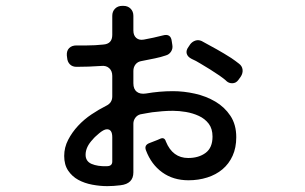

<svg xmlns="http://www.w3.org/2000/svg" viewBox="-20 -598 1040 655"><path d="M391 34Q367 37 346 37Q321 37 294.5 32Q268 27 247 15.5Q226 4 212.5 -16Q199 -36 199 -66Q199 -95 212.5 -121Q226 -147 246.5 -169Q267 -191 292.5 -208Q318 -225 342 -237Q363 -247 363 -269V-339Q363 -356 352.5 -365.5Q342 -375 325 -373Q282 -370 241 -370Q227 -370 218.5 -378.5Q210 -387 209 -401L208 -409Q207 -425 216 -434Q225 -443 241 -443H277Q304 -443 332 -446Q363 -448 363 -479V-544Q363 -559 372.5 -568.5Q382 -578 397 -578H401Q416 -578 425.5 -568.5Q435 -559 435 -544V-494Q435 -477 445 -468.5Q455 -460 471 -463Q488 -466 503.5 -469.5Q519 -473 535 -477Q563 -485 566 -457L568 -444Q570 -432 563.5 -422Q557 -412 546 -409Q537 -406 528 -403.5Q519 -401 509 -399L464 -390Q450 -388 442.5 -378.5Q435 -369 435 -356V-314Q435 -294 446.5 -285Q458 -276 478 -279Q501 -283 524 -285Q547 -287 570 -287Q607 -287 645 -278.5Q683 -270 714.5 -251.5Q746 -233 766 -203Q786 -173 786 -130Q786 -94 773.5 -66.5Q761 -39 739 -20.5Q717 -2 687 7.5Q657 17 623 17Q571 17 533.5 -10Q496 -37 478 -85Q471 -103 490 -110L508 -117Q513 -119 517 -120.5Q521 -122 525 -124Q541 -132 546 -115Q569 -59 622 -59Q658 -59 681.5 -76.5Q705 -94 705 -132Q705 -159 692 -176Q679 -193 658.5 -202.5Q638 -212 614.5 -216Q591 -220 570 -220Q551 -220 533.5 -218.5Q516 -217 499 -215Q488 -213 478.5 -211.5Q469 -210 459 -208Q448 -205 441.5 -196Q435 -187 435 -176V-10Q435 29 391 34ZM753 -321Q748 -326 742 -330.5Q736 -335 729 -340Q713 -351 697 -361Q681 -371 664 -381Q656 -386 648.5 -390Q641 -394 634 -397Q620 -404 617 -415Q614 -426 623 -438L629 -447Q636 -456 646.5 -459.5Q657 -463 668 -458Q694 -444 719 -430Q744 -416 769 -400Q776 -395 782.5 -390.5Q789 -386 795 -381Q806 -373 807.5 -360.5Q809 -348 801 -336L793 -325Q785 -314 772 -314Q761 -314 753 -321ZM344 -31Q363 -31 363 -47V-130Q363 -157 345 -157Q339 -157 332 -153Q325 -149 318.5 -143.5Q312 -138 306 -132.5Q300 -127 297 -123Q272 -97 272 -70Q272 -48 292 -39Q313 -30 344 -31Z"/></svg>

Font: Higure Gothic Medium
Style: Regular
Weight: 500
Designer: Yoshimichi Ohira
Foundry: Positype
Version: Version 1.000